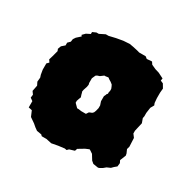

<svg xmlns="http://www.w3.org/2000/svg" viewBox="-79 -781 421 426"><g transform="rotate(30 131.0 -568.0)"><path d="M132 -434 116 -432 100 -429 86 -432H74L71 -435L59 -437L52 -442L45 -448L32 -457L26 -471L17 -473V-489L10 -494L11 -502L6 -509L9 -524L5 -532L6 -543L4 -549L2 -561V-577L7 -582L3 -588L6 -598L10 -613L8 -618L11 -626L19 -633V-640L25 -646L26 -653L30 -659L40 -668L38 -671L45 -678L55 -683V-688L64 -692H70L84 -699H91L108 -703L125 -706L141 -707L152 -705L165 -702L168 -701H177H185L190 -697L203 -698L207 -692L218 -687L228 -684L242 -677L241 -671L248 -668L254 -658L253 -647V-633L254 -621L256 -616L251 -607L249 -593V-584L248 -579L252 -568L247 -546V-539L253 -531L254 -509L252 -502L256 -493L257 -488L251 -473L254 -467L253 -458L247 -453L242 -448L233 -444L227 -439L220 -435L217 -434L204 -436L198 -441L190 -454L181 -460L178 -459L171 -456L156 -447L154 -441L141 -437L137 -433ZM122 -524H134L136 -527L138 -530L140 -531L145 -533L148 -536L150 -541L151 -545L152 -549V-556L149 -565V-573V-578L151 -582L152 -585L154 -587V-592L155 -594V-600L153 -605L151 -609L146 -613L141 -616L137 -619L130 -618H127L123 -615L119 -612L113 -610L110 -608L106 -599V-595V-590V-587L107 -583L106 -577L105 -574L103 -568L102 -563L103 -560L104 -556L106 -550L104 -545L102 -539V-534L104 -532L107 -529L109 -527L111 -525H115Z"/></g></svg>

Font: Winky Rough Black
Style: Regular
Weight: 900
Designer: Simon Atzbach
Foundry: typofactur
Version: Version 1.206; ttfautohint (v1.8.4.7-5d5b)